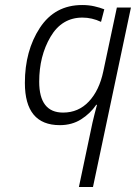

<svg xmlns="http://www.w3.org/2000/svg" viewBox="-20 -744 541 764"><path d="M294 0H350L501 -714H445L391 -460Q375 -384 333.5 -340Q292 -296 231 -296Q136 -296 136 -419Q136 -521 181 -597.5Q226 -674 308 -674Q346 -674 382 -657L395 -707Q377 -714 355 -719Q333 -724 307 -724Q198 -724 138.5 -633Q79 -542 79 -414Q79 -246 218 -246Q266 -246 302.5 -269Q339 -292 363 -327H366Q361 -308 356.5 -291Q352 -274 348 -256Z"/></svg>

Font: Noto Sans Display SemiCondensed Light
Style: Italic
Weight: 300
Width: 4
Italic angle: -12°
Designer: Monotype Design Team
Foundry: Monotype Imaging Inc.
Version: Version 1.900